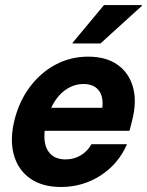

<svg xmlns="http://www.w3.org/2000/svg" viewBox="-20 -736 587 766"><path d="M223.3 10Q148.3 10 100 -24.2Q51.7 -58.3 35 -119.2Q18.3 -180 38.3 -259.2Q57.5 -334.2 100.4 -390.8Q143.3 -447.5 202.9 -478.8Q262.5 -510 331.7 -510Q403.3 -510 449.2 -477.5Q495 -445 510.8 -387.5Q526.7 -330 506.7 -253.3L496.7 -214.2H158.3Q152.5 -159.2 174.6 -129.6Q196.7 -100 241.7 -100Q275 -100 302.1 -116.2Q329.2 -132.5 345 -160.8H486.7Q452.5 -81.7 381.2 -35.8Q310 10 223.3 10ZM184.2 -305.8H388.3Q393.3 -351.7 373.3 -376.2Q353.3 -400.8 313.3 -400.8Q273.3 -400.8 239.6 -376.2Q205.8 -351.7 184.2 -305.8ZM269.2 -562.5 270 -565.8 395 -715.8H546.7L545.8 -712.5L380.8 -562.5Z"/></svg>

Font: Funnel Sans Light
Style: Bold Italic
Weight: 700
Italic angle: -14.036°
Version: Version 1.000